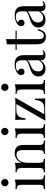

<svg xmlns="http://www.w3.org/2000/svg" viewBox="1242 -2046 819 3342"><g transform="rotate(-90 1651.0 -375.5)"><path d="M143 -765Q169 -765 188 -746Q207 -727 207 -701Q207 -675 188 -656Q169 -637 143 -637Q117 -637 98 -656Q79 -675 79 -701Q79 -727 98 -746Q117 -765 143 -765ZM195 -526V-93Q195 -51 212.5 -36Q230 -21 271 -21V0Q254 -1 219.5 -2.5Q185 -4 150 -4Q116 -4 81 -2.5Q46 -1 29 0V-21Q70 -21 87.5 -36Q105 -51 105 -93V-406Q105 -451 89 -472.5Q73 -494 29 -494V-515Q61 -512 91 -512Q120 -512 146.5 -515.5Q173 -519 195 -526Z M658 -529Q696 -529 721.5 -519Q747 -509 764 -491Q783 -471 791 -441Q799 -411 799 -360V-93Q799 -51 816.5 -36Q834 -21 875 -21V0Q858 -1 823 -2.5Q788 -4 755 -4Q722 -4 690.5 -2.5Q659 -1 643 0V-21Q679 -21 694 -36Q709 -51 709 -93V-382Q709 -413 704 -439Q699 -465 681.5 -481Q664 -497 628 -497Q586 -497 554.5 -473Q523 -449 505.5 -407.5Q488 -366 488 -315V-93Q488 -51 503 -36Q518 -21 554 -21V0Q538 -1 506.5 -2.5Q475 -4 442 -4Q409 -4 374 -2.5Q339 -1 322 0V-21Q363 -21 380.5 -36Q398 -51 398 -93V-406Q398 -451 382 -472.5Q366 -494 322 -494V-515Q354 -512 384 -512Q413 -512 439.5 -515.5Q466 -519 488 -526V-408Q514 -476 560.5 -502.5Q607 -529 658 -529Z M1033 -765Q1059 -765 1078 -746Q1097 -727 1097 -701Q1097 -675 1078 -656Q1059 -637 1033 -637Q1007 -637 988 -656Q969 -675 969 -701Q969 -727 988 -746Q1007 -765 1033 -765ZM1085 -526V-93Q1085 -51 1102.5 -36Q1120 -21 1161 -21V0Q1144 -1 1109.5 -2.5Q1075 -4 1040 -4Q1006 -4 971 -2.5Q936 -1 919 0V-21Q960 -21 977.5 -36Q995 -51 995 -93V-406Q995 -451 979 -472.5Q963 -494 919 -494V-515Q951 -512 981 -512Q1010 -512 1036.5 -515.5Q1063 -519 1085 -526Z M1622 -520 1333 -15H1443Q1483 -15 1512.5 -31Q1542 -47 1560 -82.5Q1578 -118 1582 -176H1605Q1605 -112 1606 -68Q1607 -24 1609 4Q1565 2 1517.5 1Q1470 0 1423 0Q1373 0 1321 1.5Q1269 3 1221 5L1510 -500H1400Q1356 -500 1326.5 -484Q1297 -468 1281.5 -432.5Q1266 -397 1261 -339H1238Q1238 -404 1237 -447.5Q1236 -491 1234 -519Q1278 -517 1325.5 -516Q1373 -515 1420 -515Q1470 -515 1522 -516.5Q1574 -518 1622 -520Z M1802 -765Q1828 -765 1847 -746Q1866 -727 1866 -701Q1866 -675 1847 -656Q1828 -637 1802 -637Q1776 -637 1757 -656Q1738 -675 1738 -701Q1738 -727 1757 -746Q1776 -765 1802 -765ZM1854 -526V-93Q1854 -51 1871.5 -36Q1889 -21 1930 -21V0Q1913 -1 1878.5 -2.5Q1844 -4 1809 -4Q1775 -4 1740 -2.5Q1705 -1 1688 0V-21Q1729 -21 1746.5 -36Q1764 -51 1764 -93V-406Q1764 -451 1748 -472.5Q1732 -494 1688 -494V-515Q1720 -512 1750 -512Q1779 -512 1805.5 -515.5Q1832 -519 1854 -526Z M2123 7Q2082 7 2052 -8.5Q2022 -24 2006.5 -52Q1991 -80 1991 -117Q1991 -161 2011.5 -189Q2032 -217 2064 -234Q2096 -251 2131.5 -262.5Q2167 -274 2199 -284.5Q2231 -295 2251.5 -309Q2272 -323 2272 -346V-408Q2272 -450 2259.5 -472Q2247 -494 2226 -501.5Q2205 -509 2179 -509Q2154 -509 2125.5 -502Q2097 -495 2080 -473Q2099 -469 2113 -453Q2127 -437 2127 -412Q2127 -387 2111 -372.5Q2095 -358 2070 -358Q2041 -358 2027.5 -376.5Q2014 -395 2014 -418Q2014 -444 2027 -460Q2040 -476 2060 -490Q2083 -506 2119.5 -517.5Q2156 -529 2202 -529Q2243 -529 2272 -519.5Q2301 -510 2320 -492Q2346 -468 2354 -433.5Q2362 -399 2362 -351V-73Q2362 -48 2369.5 -37Q2377 -26 2393 -26Q2404 -26 2414 -31Q2424 -36 2438 -47L2449 -30Q2428 -14 2409 -3.5Q2390 7 2358 7Q2329 7 2310 -3Q2291 -13 2281.5 -32.5Q2272 -52 2272 -82Q2245 -37 2207.5 -15Q2170 7 2123 7ZM2159 -33Q2192 -33 2220.5 -52Q2249 -71 2272 -109V-305Q2260 -288 2237 -276.5Q2214 -265 2187 -253.5Q2160 -242 2135.5 -226.5Q2111 -211 2095 -186Q2079 -161 2079 -121Q2079 -81 2100.5 -57Q2122 -33 2159 -33Z M2640 -681V-514H2788V-494H2640V-107Q2640 -60 2657 -41Q2674 -22 2704 -22Q2734 -22 2756 -46.5Q2778 -71 2794 -129L2814 -124Q2804 -66 2774.5 -26Q2745 14 2684 14Q2650 14 2628 5.5Q2606 -3 2589 -19Q2567 -42 2558.5 -74Q2550 -106 2550 -159V-494H2454V-514H2550V-667Q2575 -668 2598 -671Q2621 -674 2640 -681Z M2975 7Q2934 7 2904 -8.5Q2874 -24 2858.5 -52Q2843 -80 2843 -117Q2843 -161 2863.5 -189Q2884 -217 2916 -234Q2948 -251 2983.5 -262.5Q3019 -274 3051 -284.5Q3083 -295 3103.5 -309Q3124 -323 3124 -346V-408Q3124 -450 3111.5 -472Q3099 -494 3078 -501.5Q3057 -509 3031 -509Q3006 -509 2977.5 -502Q2949 -495 2932 -473Q2951 -469 2965 -453Q2979 -437 2979 -412Q2979 -387 2963 -372.5Q2947 -358 2922 -358Q2893 -358 2879.5 -376.5Q2866 -395 2866 -418Q2866 -444 2879 -460Q2892 -476 2912 -490Q2935 -506 2971.5 -517.5Q3008 -529 3054 -529Q3095 -529 3124 -519.5Q3153 -510 3172 -492Q3198 -468 3206 -433.5Q3214 -399 3214 -351V-73Q3214 -48 3221.5 -37Q3229 -26 3245 -26Q3256 -26 3266 -31Q3276 -36 3290 -47L3301 -30Q3280 -14 3261 -3.5Q3242 7 3210 7Q3181 7 3162 -3Q3143 -13 3133.5 -32.5Q3124 -52 3124 -82Q3097 -37 3059.5 -15Q3022 7 2975 7ZM3011 -33Q3044 -33 3072.5 -52Q3101 -71 3124 -109V-305Q3112 -288 3089 -276.5Q3066 -265 3039 -253.5Q3012 -242 2987.5 -226.5Q2963 -211 2947 -186Q2931 -161 2931 -121Q2931 -81 2952.5 -57Q2974 -33 3011 -33Z"/></g></svg>

Font: Playfair Display
Style: Regular
Weight: 400
Designer: Claus Eggers Sørensen
Foundry: Claus Eggers Sørensen
Version: Version 1.203